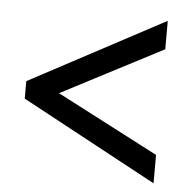

<svg xmlns="http://www.w3.org/2000/svg" viewBox="-40 -618 511 525"><g transform="rotate(5 215.0 -355.0)"><path d="M400 -132 29 -332V-380L400 -578V-500L121 -355L400 -210Z"/></g></svg>

Font: Noto Sans Khmer ExtraCondensed
Style: Regular
Weight: 400
Width: 2
Designer: Danh Hong and the Monotype Design Team
Foundry: Monotype Imaging Inc.
Version: Version 2.004; ttfautohint (v1.8.4.7-5d5b)